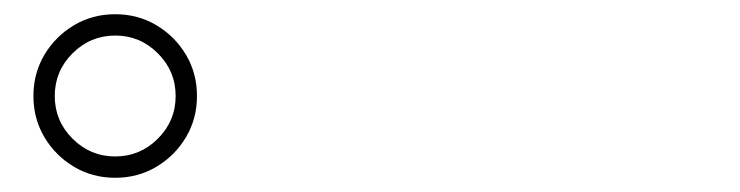

<svg xmlns="http://www.w3.org/2000/svg" viewBox="-20 -862 1040 270"><path d="M142 -612Q110 -612 84 -627.5Q58 -643 42.5 -669Q27 -695 27 -727Q27 -759 42.5 -785Q58 -811 84 -826.5Q110 -842 142 -842Q174 -842 200 -826.5Q226 -811 241.5 -785Q257 -759 257 -727Q257 -695 241.5 -669Q226 -643 200 -627.5Q174 -612 142 -612ZM142 -642Q177 -642 202 -667Q227 -692 227 -727Q227 -762 202 -787Q177 -812 142 -812Q107 -812 82 -787Q57 -762 57 -727Q57 -692 82 -667Q107 -642 142 -642Z"/></svg>

Font: Noto Serif SC ExtraLight
Style: Regular
Weight: 200
Designer: Ryoko NISHIZUKA 西塚涼子 (kana & ideographs); Frank Grießhammer (Latin, Greek & Cyrillic); Wenlong ZHANG 张文龙 (bopomofo); San
Foundry: Adobe
Version: Version 2.002-H1;hotconv 1.1.0;makeotfexe 2.6.0